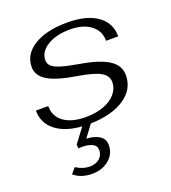

<svg xmlns="http://www.w3.org/2000/svg" viewBox="-136 -602 849 951"><g transform="rotate(-20 288.5 -126.5)"><path d="M511 -156Q511 -82 445 -37.5Q379 7 266 10L219 73Q261 75 287 91.5Q313 108 313 141Q313 187 277 217Q241 247 188 247Q130 247 92 215L117 186Q153 209 188 209Q220 209 240 192Q260 175 260 148Q260 124 238.5 114Q217 104 185 104L166 105L164 85L221 9Q133 3 82.5 -37Q32 -77 32 -143H97Q97 -89 138.5 -58.5Q180 -28 255 -28Q307 -28 348 -43Q389 -58 412.5 -85.5Q436 -113 436 -147Q436 -181 401 -200.5Q366 -220 286 -233Q179 -250 132.5 -278.5Q86 -307 86 -352Q86 -420 151.5 -460Q217 -500 327 -500Q428 -500 484.5 -460Q541 -420 541 -349H477Q477 -401 436.5 -432Q396 -463 327 -463Q254 -463 207.5 -434Q161 -405 161 -361Q161 -342 175 -329Q189 -316 222.5 -306Q256 -296 320 -285Q419 -268 465 -237Q511 -206 511 -156Z"/></g></svg>

Font: Fahkwang Light
Style: Italic
Weight: 300
Italic angle: -10°
Version: Version 1.000; ttfautohint (v1.6)